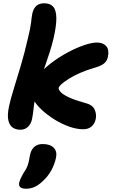

<svg xmlns="http://www.w3.org/2000/svg" viewBox="-20 -780 692 1169"><path d="M487 7Q447 7 401.5 -9Q356 -25 312.5 -52Q269 -79 234.5 -111Q200 -143 182 -176.5Q164 -210 170 -238Q178 -279 211 -319.5Q244 -360 292 -396.5Q340 -433 392.5 -461Q445 -489 492 -505Q539 -521 570 -521Q608 -521 627 -498.5Q646 -476 637 -435Q633 -410 614 -394Q595 -378 548 -365Q504 -352 466.5 -335.5Q429 -319 401 -301.5Q373 -284 356 -269Q339 -254 337 -244Q336 -234 350 -219Q364 -204 399 -187.5Q434 -171 495 -154Q542 -143 555.5 -114.5Q569 -86 563 -56Q557 -27 537.5 -10Q518 7 487 7ZM104 10Q80 10 60 -1.5Q40 -13 31.5 -44.5Q23 -76 35 -133Q43 -172 63 -236.5Q83 -301 106.5 -380Q130 -459 149 -543Q158 -578 162.5 -601.5Q167 -625 169 -641.5Q171 -658 172.5 -671.5Q174 -685 177 -699Q184 -729 201.5 -744.5Q219 -760 249 -760Q285 -760 303.5 -739.5Q322 -719 323 -672Q324 -625 306 -546Q295 -501 282.5 -462Q270 -423 257.5 -387.5Q245 -352 233.5 -319.5Q222 -287 212.5 -256Q203 -225 196 -193Q187 -148 184.5 -119Q182 -90 175 -55Q169 -25 150 -7.5Q131 10 104 10ZM138 369Q89 369 97 331Q100 320 105 308.5Q110 297 121 277Q140 250 147.5 229.5Q155 209 157.5 192Q160 175 164 160Q169 133 188 115Q207 97 240 97Q285 97 307 119.5Q329 142 321 180Q313 219 292.5 257Q272 295 236 327Q212 349 188.5 359Q165 369 138 369Z"/></svg>

Font: Shantell Sans
Style: Bold Italic
Weight: 700
Italic angle: -11°
Designer: Stephen Nixon, Anya Danilova, Shantell Martin
Foundry: Arrow Type
Version: Version 1.011;[c5ecc13dd]